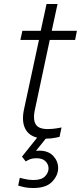

<svg xmlns="http://www.w3.org/2000/svg" viewBox="-20 -684 414 961"><path d="M147 257Q116 257 93.5 251Q71 245 71 245L79 206Q79 206 101.5 211.5Q124 217 147 217Q188 217 205.5 198.5Q223 180 223 159Q223 139 208 123.5Q193 108 163 108Q139 108 123.5 116Q108 124 109 124L90 100L166 5Q122 -6 105 -42.5Q88 -79 100 -136L175 -484H82L92 -530H184L213 -664H268L239 -530H365L356 -484H229L153 -127Q145 -85 159 -61.5Q173 -38 219 -38Q243 -38 265.5 -42Q288 -46 288 -46L278 1Q278 1 257 5.5Q236 10 209 10L160 71Q167 70 176 70Q222 70 246.5 96.5Q271 123 271 157Q271 194 241 225.5Q211 257 147 257Z"/></svg>

Font: Be Vietnam Pro ExtraLight
Style: Italic
Weight: 200
Italic angle: -12°
Designer: Lam Bao, Tony Le, Vietanh Nguyen
Foundry: Yellow Type Foundry
Version: Version 1.002; ttfautohint (v1.8.3)